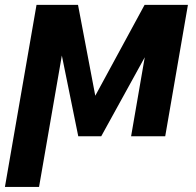

<svg xmlns="http://www.w3.org/2000/svg" viewBox="-53 -548 787 772"><path d="M330.1 -163.1 528.3 -528.3H645L354 0H261.7L154.3 -528.3H260.7ZM231 -528.3 104 203.6H-33.2L93.8 -528.3ZM474.1 0 565.4 -528.3H702.6L611.3 0Z"/></svg>

Font: Roboto
Style: Bold Italic
Weight: 700
Italic angle: -12°
Designer: Christian Robertson
Foundry: Google
Version: Version 3.0